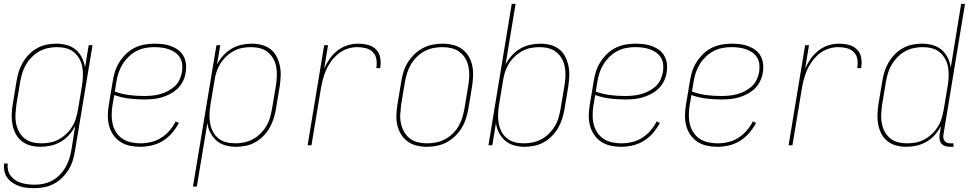

<svg xmlns="http://www.w3.org/2000/svg" viewBox="-23 -755 5043 998"><path d="M157 223Q136 223 116 221Q96 219 77.5 212.5Q59 206 43 195.5Q27 185 15.5 169.5Q4 154 0 135Q-4 116 -2 95H17Q15 113 19 130Q23 147 33.5 160Q44 173 58 182Q72 191 88.5 196Q105 201 123 203Q141 205 158 205Q181 205 204 200Q227 195 248.5 183.5Q270 172 287.5 154Q305 136 317.5 114.5Q330 93 337 70.5Q344 48 348 25L368 -100Q355 -75 336 -53.5Q317 -32 292.5 -18Q268 -4 241 2Q214 8 188 8Q161 8 136 1.5Q111 -5 91 -20.5Q71 -36 59 -58.5Q47 -81 42 -106.5Q37 -132 38 -159Q39 -186 43 -213L63 -333Q67 -358 74.5 -382.5Q82 -407 95.5 -430Q109 -453 128 -472.5Q147 -492 170.5 -505Q194 -518 219.5 -523Q245 -528 270 -528Q298 -528 325 -520.5Q352 -513 371.5 -496Q391 -479 403 -455Q415 -431 419 -404L438 -520H458L367 28Q363 53 355.5 78Q348 103 334 126Q320 149 300.5 168.5Q281 188 257 200.5Q233 213 207.5 218Q182 223 157 223ZM192 -10Q215 -10 238.5 -14.5Q262 -19 283.5 -31Q305 -43 323 -60.5Q341 -78 353.5 -99Q366 -120 372.5 -143Q379 -166 383 -189L403 -309Q407 -333 408 -357.5Q409 -382 405 -405Q401 -428 390 -448.5Q379 -469 361.5 -483.5Q344 -498 321 -504Q298 -510 273 -510Q250 -510 226.5 -505Q203 -500 182 -488.5Q161 -477 143 -459Q125 -441 112.5 -420Q100 -399 93 -376Q86 -353 82 -330L62 -210Q59 -186 57.5 -161.5Q56 -137 60.5 -114Q65 -91 75.5 -71Q86 -51 103.5 -36.5Q121 -22 144 -16Q167 -10 192 -10Z M705 8Q677 8 650 2Q623 -4 601.5 -18.5Q580 -33 565 -55Q550 -77 543.5 -103Q537 -129 537.5 -157Q538 -185 543 -213L563 -333Q567 -359 575 -384Q583 -409 597.5 -432Q612 -455 632 -474.5Q652 -494 676 -506Q700 -518 726.5 -523Q753 -528 778 -528Q801 -528 823 -525.5Q845 -523 865.5 -515.5Q886 -508 903.5 -495Q921 -482 931 -463.5Q941 -445 943.5 -423Q946 -401 942 -378Q939 -356 928.5 -334Q918 -312 900.5 -295Q883 -278 861 -266.5Q839 -255 816.5 -248.5Q794 -242 771 -240Q748 -238 725 -238Q685 -238 646 -243Q607 -248 571 -261L562 -210Q558 -185 557.5 -159.5Q557 -134 562.5 -110.5Q568 -87 581 -67Q594 -47 613.5 -34Q633 -21 657 -15.5Q681 -10 707 -10Q734 -10 762 -16.5Q790 -23 814.5 -38.5Q839 -54 858.5 -76.5Q878 -99 890 -124L907 -116Q892 -88 871 -63.5Q850 -39 823 -22.5Q796 -6 765.5 1Q735 8 705 8ZM725 -256Q746 -256 767 -258Q788 -260 808.5 -265.5Q829 -271 848.5 -281Q868 -291 884.5 -306Q901 -321 910 -340.5Q919 -360 923 -381Q926 -401 924 -420.5Q922 -440 912.5 -455.5Q903 -471 887.5 -482Q872 -493 854.5 -499Q837 -505 817.5 -507.5Q798 -510 778 -510Q755 -510 731.5 -505.5Q708 -501 686 -489.5Q664 -478 645.5 -460Q627 -442 614 -421Q601 -400 593.5 -377Q586 -354 582 -330L574 -279Q609 -266 647.5 -261Q686 -256 725 -256Z M980 215 1102 -520H1122L1105 -420Q1118 -445 1137.5 -466.5Q1157 -488 1181 -502Q1205 -516 1232 -522Q1259 -528 1285 -528Q1312 -528 1337.5 -521.5Q1363 -515 1383 -499.5Q1403 -484 1414.5 -461.5Q1426 -439 1431.5 -413.5Q1437 -388 1436 -361Q1435 -334 1431 -307L1411 -187Q1407 -162 1399 -137.5Q1391 -113 1378 -90Q1365 -67 1345.5 -47.5Q1326 -28 1302.5 -15Q1279 -2 1253.5 3Q1228 8 1203 8Q1175 8 1148.5 0.5Q1122 -7 1102.5 -24Q1083 -41 1070.5 -65Q1058 -89 1055 -116L1000 215ZM1200 -10Q1223 -10 1246.5 -15Q1270 -20 1291.5 -31.5Q1313 -43 1331 -61Q1349 -79 1361.5 -100Q1374 -121 1380.5 -144Q1387 -167 1391 -190L1411 -310Q1415 -334 1416 -358.5Q1417 -383 1413 -406Q1409 -429 1398 -449Q1387 -469 1369.5 -483.5Q1352 -498 1329 -504Q1306 -510 1281 -510Q1258 -510 1235 -505.5Q1212 -501 1190.5 -489Q1169 -477 1151 -459.5Q1133 -442 1120.5 -421Q1108 -400 1101 -377Q1094 -354 1091 -331L1071 -211Q1067 -187 1066 -162.5Q1065 -138 1069 -115Q1073 -92 1083.5 -71.5Q1094 -51 1111.5 -36.5Q1129 -22 1152 -16Q1175 -10 1200 -10Z M1576 0 1662 -520H1682L1662 -398Q1673 -424 1690 -448.5Q1707 -473 1730.5 -491.5Q1754 -510 1781.5 -519Q1809 -528 1837 -528Q1864 -528 1889.5 -521.5Q1915 -515 1932 -497.5Q1949 -480 1953.5 -454Q1958 -428 1953 -401H1933Q1937 -424 1933.5 -446.5Q1930 -469 1915 -484Q1900 -499 1878.5 -504.5Q1857 -510 1834 -510Q1809 -510 1783 -501.5Q1757 -493 1736 -476Q1715 -459 1698.5 -436.5Q1682 -414 1671.5 -389.5Q1661 -365 1654.5 -339.5Q1648 -314 1644 -289L1596 0Z M2195 8Q2168 8 2142 1.5Q2116 -5 2095.5 -20Q2075 -35 2061.5 -57Q2048 -79 2042 -105Q2036 -131 2037.5 -158.5Q2039 -186 2043 -213L2063 -333Q2067 -359 2075 -384Q2083 -409 2097.5 -432Q2112 -455 2132 -474Q2152 -493 2176 -505.5Q2200 -518 2226 -523Q2252 -528 2278 -528Q2305 -528 2331.5 -521.5Q2358 -515 2378.5 -500Q2399 -485 2412.5 -463Q2426 -441 2431.5 -415Q2437 -389 2436 -361.5Q2435 -334 2431 -307L2411 -187Q2406 -161 2398 -136Q2390 -111 2375.5 -88Q2361 -65 2341 -46Q2321 -27 2297 -14.5Q2273 -2 2247 3Q2221 8 2195 8ZM2196 -10Q2219 -10 2243 -14.5Q2267 -19 2289 -30.5Q2311 -42 2329.5 -60Q2348 -78 2360.5 -99Q2373 -120 2380 -143.5Q2387 -167 2391 -190L2411 -310Q2415 -334 2416 -358.5Q2417 -383 2412.5 -406.5Q2408 -430 2396.5 -450Q2385 -470 2367 -484Q2349 -498 2325.5 -504Q2302 -510 2277 -510Q2254 -510 2230.5 -505.5Q2207 -501 2185 -489.5Q2163 -478 2144.5 -460Q2126 -442 2113.5 -421Q2101 -400 2093.5 -376.5Q2086 -353 2082 -330L2062 -210Q2059 -186 2057.5 -161.5Q2056 -137 2061 -113.5Q2066 -90 2077.5 -70Q2089 -50 2106.5 -36Q2124 -22 2147.5 -16Q2171 -10 2196 -10Z M2703 8Q2675 8 2648.5 0.5Q2622 -7 2602.5 -24Q2583 -41 2570.5 -65Q2558 -89 2555 -116L2536 0H2516L2637 -735H2657L2605 -420Q2618 -445 2637.5 -466.5Q2657 -488 2681 -502Q2705 -516 2732 -522Q2759 -528 2785 -528Q2812 -528 2837.5 -521.5Q2863 -515 2883 -499.5Q2903 -484 2914.5 -461.5Q2926 -439 2931.5 -413.5Q2937 -388 2936 -361Q2935 -334 2931 -307L2911 -187Q2907 -162 2899 -137.5Q2891 -113 2878 -90Q2865 -67 2845.5 -47.5Q2826 -28 2802.5 -15Q2779 -2 2753.5 3Q2728 8 2703 8ZM2700 -10Q2723 -10 2746.5 -15Q2770 -20 2791.5 -31.5Q2813 -43 2831 -61Q2849 -79 2861.5 -100Q2874 -121 2880.5 -144Q2887 -167 2891 -190L2911 -310Q2915 -334 2916 -358.5Q2917 -383 2913 -406Q2909 -429 2898 -449Q2887 -469 2869.5 -483.5Q2852 -498 2829 -504Q2806 -510 2781 -510Q2758 -510 2735 -505.5Q2712 -501 2690.5 -489Q2669 -477 2651 -459.5Q2633 -442 2620.5 -421Q2608 -400 2601 -377Q2594 -354 2591 -331L2571 -211Q2567 -187 2566 -162.5Q2565 -138 2569 -115Q2573 -92 2583.5 -71.5Q2594 -51 2611.5 -36.5Q2629 -22 2652 -16Q2675 -10 2700 -10Z M3205 8Q3177 8 3150 2Q3123 -4 3101.5 -18.5Q3080 -33 3065 -55Q3050 -77 3043.5 -103Q3037 -129 3037.5 -157Q3038 -185 3043 -213L3063 -333Q3067 -359 3075 -384Q3083 -409 3097.5 -432Q3112 -455 3132 -474.5Q3152 -494 3176 -506Q3200 -518 3226.5 -523Q3253 -528 3278 -528Q3301 -528 3323 -525.5Q3345 -523 3365.5 -515.5Q3386 -508 3403.5 -495Q3421 -482 3431 -463.5Q3441 -445 3443.5 -423Q3446 -401 3442 -378Q3439 -356 3428.5 -334Q3418 -312 3400.5 -295Q3383 -278 3361 -266.5Q3339 -255 3316.5 -248.5Q3294 -242 3271 -240Q3248 -238 3225 -238Q3185 -238 3146 -243Q3107 -248 3071 -261L3062 -210Q3058 -185 3057.5 -159.5Q3057 -134 3062.5 -110.5Q3068 -87 3081 -67Q3094 -47 3113.5 -34Q3133 -21 3157 -15.5Q3181 -10 3207 -10Q3234 -10 3262 -16.5Q3290 -23 3314.5 -38.5Q3339 -54 3358.5 -76.5Q3378 -99 3390 -124L3407 -116Q3392 -88 3371 -63.5Q3350 -39 3323 -22.5Q3296 -6 3265.5 1Q3235 8 3205 8ZM3225 -256Q3246 -256 3267 -258Q3288 -260 3308.5 -265.5Q3329 -271 3348.5 -281Q3368 -291 3384.5 -306Q3401 -321 3410 -340.5Q3419 -360 3423 -381Q3426 -401 3424 -420.5Q3422 -440 3412.5 -455.5Q3403 -471 3387.5 -482Q3372 -493 3354.5 -499Q3337 -505 3317.5 -507.5Q3298 -510 3278 -510Q3255 -510 3231.5 -505.5Q3208 -501 3186 -489.5Q3164 -478 3145.5 -460Q3127 -442 3114 -421Q3101 -400 3093.5 -377Q3086 -354 3082 -330L3074 -279Q3109 -266 3147.5 -261Q3186 -256 3225 -256Z M3705 8Q3677 8 3650 2Q3623 -4 3601.5 -18.5Q3580 -33 3565 -55Q3550 -77 3543.5 -103Q3537 -129 3537.5 -157Q3538 -185 3543 -213L3563 -333Q3567 -359 3575 -384Q3583 -409 3597.5 -432Q3612 -455 3632 -474.5Q3652 -494 3676 -506Q3700 -518 3726.5 -523Q3753 -528 3778 -528Q3801 -528 3823 -525.5Q3845 -523 3865.5 -515.5Q3886 -508 3903.5 -495Q3921 -482 3931 -463.5Q3941 -445 3943.5 -423Q3946 -401 3942 -378Q3939 -356 3928.5 -334Q3918 -312 3900.5 -295Q3883 -278 3861 -266.5Q3839 -255 3816.5 -248.5Q3794 -242 3771 -240Q3748 -238 3725 -238Q3685 -238 3646 -243Q3607 -248 3571 -261L3562 -210Q3558 -185 3557.5 -159.5Q3557 -134 3562.5 -110.5Q3568 -87 3581 -67Q3594 -47 3613.5 -34Q3633 -21 3657 -15.5Q3681 -10 3707 -10Q3734 -10 3762 -16.5Q3790 -23 3814.5 -38.5Q3839 -54 3858.5 -76.5Q3878 -99 3890 -124L3907 -116Q3892 -88 3871 -63.5Q3850 -39 3823 -22.5Q3796 -6 3765.5 1Q3735 8 3705 8ZM3725 -256Q3746 -256 3767 -258Q3788 -260 3808.5 -265.5Q3829 -271 3848.5 -281Q3868 -291 3884.5 -306Q3901 -321 3910 -340.5Q3919 -360 3923 -381Q3926 -401 3924 -420.5Q3922 -440 3912.5 -455.5Q3903 -471 3887.5 -482Q3872 -493 3854.5 -499Q3837 -505 3817.5 -507.5Q3798 -510 3778 -510Q3755 -510 3731.5 -505.5Q3708 -501 3686 -489.5Q3664 -478 3645.5 -460Q3627 -442 3614 -421Q3601 -400 3593.5 -377Q3586 -354 3582 -330L3574 -279Q3609 -266 3647.5 -261Q3686 -256 3725 -256Z M4076 0 4162 -520H4182L4162 -398Q4173 -424 4190 -448.5Q4207 -473 4230.5 -491.5Q4254 -510 4281.5 -519Q4309 -528 4337 -528Q4364 -528 4389.5 -521.5Q4415 -515 4432 -497.5Q4449 -480 4453.5 -454Q4458 -428 4453 -401H4433Q4437 -424 4433.5 -446.5Q4430 -469 4415 -484Q4400 -499 4378.5 -504.5Q4357 -510 4334 -510Q4309 -510 4283 -501.5Q4257 -493 4236 -476Q4215 -459 4198.5 -436.5Q4182 -414 4171.5 -389.5Q4161 -365 4154.5 -339.5Q4148 -314 4144 -289L4096 0Z M4688 8Q4661 8 4636 1.5Q4611 -5 4591 -20.5Q4571 -36 4559 -58.5Q4547 -81 4542 -106.5Q4537 -132 4538 -159Q4539 -186 4543 -213L4563 -333Q4567 -358 4574.5 -382.5Q4582 -407 4595.5 -430Q4609 -453 4628 -472.5Q4647 -492 4670.5 -505Q4694 -518 4719.5 -523Q4745 -528 4770 -528Q4798 -528 4825 -520.5Q4852 -513 4871.5 -496Q4891 -479 4903 -455Q4915 -431 4919 -404L4973 -735H4993L4881 -56Q4879 -47 4880.5 -38Q4882 -29 4887.5 -22Q4893 -15 4901.5 -12.5Q4910 -10 4919 -10H4933V8H4916Q4903 8 4891 4.5Q4879 1 4871 -8Q4863 -17 4861 -30Q4859 -43 4861 -56L4868 -100Q4855 -75 4836 -53.5Q4817 -32 4792.5 -18Q4768 -4 4741 2Q4714 8 4688 8ZM4692 -10Q4715 -10 4738.5 -14.5Q4762 -19 4783.5 -31Q4805 -43 4823 -60.5Q4841 -78 4853.5 -99Q4866 -120 4872.5 -143Q4879 -166 4883 -189L4903 -309Q4907 -333 4908 -357.5Q4909 -382 4905 -405Q4901 -428 4890 -448.5Q4879 -469 4861.5 -483.5Q4844 -498 4821 -504Q4798 -510 4773 -510Q4750 -510 4726.5 -505Q4703 -500 4682 -488.5Q4661 -477 4643 -459Q4625 -441 4612.5 -420Q4600 -399 4593 -376Q4586 -353 4582 -330L4562 -210Q4559 -186 4557.5 -161.5Q4556 -137 4560.5 -114Q4565 -91 4575.5 -71Q4586 -51 4603.5 -36.5Q4621 -22 4644 -16Q4667 -10 4692 -10Z"/></svg>

Font: Iosevka Term Curly Thin
Style: Italic
Weight: 100
Italic angle: -9°
Designer: Belleve Invis
Foundry: Belleve Invis
Version: Version 32.3.0